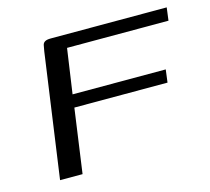

<svg xmlns="http://www.w3.org/2000/svg" viewBox="-75 -547 694 634"><g transform="rotate(-15 272.0 -230.0)"><path d="M56.5 0 116.2 -424.5Q118.2 -437.5 119.9 -444.9Q121.5 -452.4 128 -456.2Q134.5 -460 147.8 -460H544.3L538.6 -416H191.8L169.7 -263H488.2L482.6 -219.3H164.1L133.4 0Z"/></g></svg>

Font: Genos Thin
Style: Italic
Weight: 100
Italic angle: -8°
Designer: Robert E. Leuschke
Foundry: Robert E. Leuschke
Version: Version 1.010